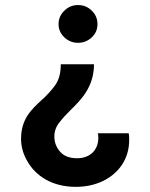

<svg xmlns="http://www.w3.org/2000/svg" viewBox="-20 -537 592 757"><path d="M364.3 -441.9C364.3 -462.9 356.9 -480.5 341.8 -495.1C326.7 -509.8 308.6 -517.1 287.6 -517.1C266.6 -517.1 249 -509.8 233.9 -495.1C218.8 -480.5 210.9 -462.9 210.9 -441.9C210.9 -420.9 218.8 -403.8 233.9 -389.6C249 -375.5 266.6 -368.2 287.6 -368.2C308.6 -368.2 326.7 -375.5 341.8 -389.6C356.9 -403.8 364.3 -420.9 364.3 -441.9ZM219.7 -283.7C219.7 -248 211.9 -220.2 196.3 -199.2C180.7 -178.2 163.1 -159.2 143.1 -141.6C103.5 -105 63 -67.4 63 10.7C63 41 71.3 70.8 88.4 99.6C121.6 157.7 186.5 199.7 278.8 199.7C318.4 199.7 354 191.9 385.7 176.8C449.2 146 489.3 88.9 489.3 15.1C489.3 5.9 489.3 -2.4 487.3 -11.7H365.7C367.2 -5.9 367.7 0 367.7 5.9C367.7 56.2 333.5 86.9 284.2 86.9C254.4 86.9 232.4 78.6 217.3 61.5C202.1 44.4 194.3 24.4 194.3 1C194.3 -19 200.7 -37.1 213.4 -53.2C225.6 -69.3 240.2 -85.4 256.8 -101.6C300.3 -144 350.6 -194.8 350.6 -283.7Z"/></svg>

Font: Estedad Bold
Style: Regular
Weight: 700
Designer: Amin Abedi
Version: Version 7.3